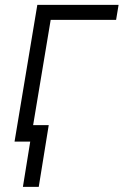

<svg xmlns="http://www.w3.org/2000/svg" viewBox="-20 -565 497 766"><path d="M453.1 -545.5 443.2 -485.8H182.2L101.2 0H38L128.9 -545.5ZM174.4 -65.7 134.6 180.4H71.4L111.2 -65.7Z"/></svg>

Font: Inter Light  BETA
Style: Italic
Weight: 300
Italic angle: 9.39999°
Designer: Rasmus Andersson
Foundry: rsms
Version: Version 3.011;git-f93a4a705